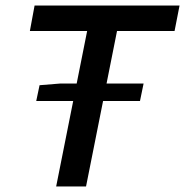

<svg xmlns="http://www.w3.org/2000/svg" viewBox="-20 -674 669 694"><path d="M111 -309 123 -366 197 -372H499L486 -309ZM183 0 295 -562H88L105 -654H629L611 -562H403L291 0Z"/></svg>

Font: Source Code Pro ExtraLight SemiBold
Style: Italic
Weight: 600
Italic angle: -11°
Monospace: yes
Version: Version 1.016;hotconv 1.0.116;makeotfexe 2.5.65601